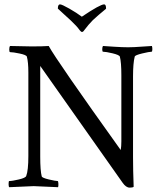

<svg xmlns="http://www.w3.org/2000/svg" viewBox="-20 -858 744 883"><path d="M538.1 -511.7Q538.1 -571.3 531.2 -597.7Q528.3 -605.5 497.6 -612.8Q466.8 -620.1 454.1 -620.1Q450.2 -620.1 450.2 -631.3Q450.2 -642.6 454.1 -646.5Q466.8 -645.5 504.9 -643.1Q543 -640.6 569.3 -640.6Q594.7 -640.6 633.3 -643.6Q671.9 -646.5 678.7 -646.5Q680.7 -640.6 680.7 -631.8Q680.7 -620.1 676.8 -620.1Q667 -620.1 634.3 -612.3Q601.6 -604.5 599.6 -597.7Q591.8 -567.4 591.8 -506.8V-135.7Q591.8 -75.2 594.7 1Q590.8 4.9 576.2 4.9Q559.6 4.9 543.9 -17.6L165 -554.7V-137.7Q165 -73.2 171.9 -46.9Q173.8 -40 204.6 -32.7Q235.4 -25.4 245.1 -25.4Q248 -25.4 248.5 -13.7Q249 -2 247.1 2.9Q149.4 -2 134.8 -2L22.5 2.9Q19.5 0 19.5 -11.7Q19.5 -25.4 22.5 -25.4Q36.1 -25.4 66.9 -32.7Q97.7 -40 100.6 -48.8Q110.4 -74.2 110.4 -140.6V-524.4Q110.4 -572.3 103.5 -597.7Q100.6 -605.5 70.3 -611.8Q40 -618.2 26.4 -618.2Q22.5 -618.2 22.5 -630.4Q22.5 -642.6 26.4 -646.5Q102.5 -644.5 126 -644.5Q176.8 -644.5 204.1 -646.5Q240.2 -580.1 535.2 -168Q538.1 -184.6 538.1 -208ZM356.4 -781.2Q440.4 -837.9 459 -837.9Q467.8 -837.9 467.8 -818.4Q467.8 -817.4 459 -810.5Q450.2 -803.7 435.1 -790.5Q419.9 -777.3 407.2 -765.6Q387.7 -746.1 367.2 -718.8Q362.3 -710.9 356.4 -710.9Q353.5 -710.9 346.7 -718.8Q333 -738.3 305.7 -763.7Q292 -776.4 271 -795.4Q250 -814.5 246.1 -818.4Q246.1 -837.9 255.9 -837.9Q264.6 -837.9 298.8 -818.4Q333 -798.8 356.4 -781.2Z"/></svg>

Font: Crimson Text
Style: Regular
Weight: 400
Version: Version 0.13